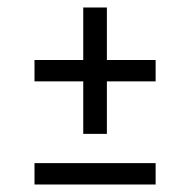

<svg xmlns="http://www.w3.org/2000/svg" viewBox="-20 -553 507 512"><path d="M72 -61V-118H395V-61ZM395 -393V-336H265V-196H202V-336H72V-393H202V-533H265V-393Z"/></svg>

Font: Oxford Sans
Style: Regular
Weight: 400
Designer: Matt McInerney, Pablo Impallari, Rodrigo Fuenzalida
Foundry: Matt McInerney, Pablo Impallari, Rodrigo Fuenzalida
Version: Version 3.000g; ttfautohint (v1.5) -l 8 -r 28 -G 28 -x 14 -D